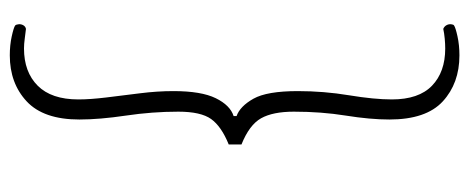

<svg xmlns="http://www.w3.org/2000/svg" viewBox="-303 -483 958 392"><g transform="rotate(90 176.0 -287.0)"><path d="M93 172Q72 172 54 168Q36 164 32 161Q30 159 29.5 154Q29 149 31.5 144.5Q34 140 39 139Q48 140 59 141.5Q70 143 79 143Q127 143 155 115Q183 87 183 32Q183 8 179 -25Q175 -58 170.5 -93.5Q166 -129 166 -162Q166 -219 180.5 -248.5Q195 -278 217 -285V-291Q197 -298 181.5 -325.5Q166 -353 166 -416Q166 -469 174.5 -520.5Q183 -572 183 -608Q183 -663 155 -690Q127 -717 79 -717Q70 -717 59 -716Q48 -715 39 -713Q34 -715 31.5 -719.5Q29 -724 29.5 -729Q30 -734 32 -735Q36 -738 54 -742Q72 -746 93 -746Q150 -746 187 -712Q224 -678 224 -603Q224 -564 216 -514Q208 -464 208 -408Q208 -365 221.5 -341Q235 -317 275 -301V-275Q238 -260 223 -239Q208 -218 208 -172Q208 -119 216 -65Q224 -11 224 30Q224 103 187 137.5Q150 172 93 172Z"/></g></svg>

Font: Arima ExtraLight
Style: Regular
Weight: 250
Designer: Joana Correia and Natanael Gama
Foundry: NDISCOVER
Version: Version 1.101;gftools[0.9.23]